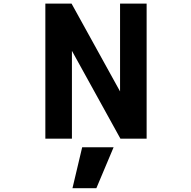

<svg xmlns="http://www.w3.org/2000/svg" viewBox="-20 -752 1040 1044"><path d="M597.7 48.8 503.9 271.5H374L426.8 48.8ZM226.6 2V-732.4H369.1L632.8 -254.9V-732.4H777.3V2H634.8L371.1 -475.6V2Z"/></svg>

Font: GenEi Gothic M Regular
Style: Bold
Weight: 700
Designer: o_tamon (Modified); [Source Han Sans]
Ryoko NISHIZUKA  (kana & ideographs); Paul D. Hunt (Latin, Greek & Cyrillic); Wenl
Version: Version 1.1a;Original Version 1.004